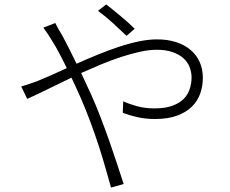

<svg xmlns="http://www.w3.org/2000/svg" viewBox="-20 -809 1040 868"><path d="M552 -647Q522 -676 489 -706Q456 -736 423 -760L460 -789Q472 -780 488 -767Q504 -754 521.5 -739.5Q539 -725 556.5 -709.5Q574 -694 589 -679ZM230 -705Q235 -694 245 -676.5Q255 -659 263 -646Q277 -620 293 -588Q309 -556 326 -521Q371 -541 418.5 -560.5Q466 -580 513.5 -596Q561 -612 606 -621.5Q651 -631 690 -631Q738 -631 776.5 -618.5Q815 -606 842 -583Q869 -560 883 -528Q897 -496 897 -457Q897 -419 885 -385.5Q873 -352 847 -326.5Q821 -301 780 -286Q739 -271 680 -271Q638 -271 600.5 -279.5Q563 -288 535 -299L537 -351Q563 -339 599 -329Q635 -319 679 -319Q727 -319 759.5 -331Q792 -343 811 -362.5Q830 -382 838 -407.5Q846 -433 846 -459Q846 -483 837 -506Q828 -529 809 -546Q790 -563 760 -573.5Q730 -584 689 -584Q654 -584 613 -575Q572 -566 527.5 -551.5Q483 -537 437.5 -518Q392 -499 347 -479Q358 -455 369 -431Q380 -407 391 -384Q413 -335 434 -280.5Q455 -226 474 -172Q493 -118 509.5 -67.5Q526 -17 539 23L482 39Q470 -3 456 -52.5Q442 -102 425 -154Q408 -206 388 -259.5Q368 -313 346 -364Q335 -389 324.5 -412Q314 -435 303 -458Q243 -429 191 -403.5Q139 -378 103 -362L76 -418Q93 -423 113.5 -430Q134 -437 148 -442Q173 -452 207 -467Q241 -482 282 -501Q263 -540 246.5 -571Q230 -602 217 -622Q209 -636 197.5 -653.5Q186 -671 176 -684Z"/></svg>

Font: SpoqaHanSansJP-Light
Style: Regular
Weight: 300
Designer: [Source Han Sans]
Ryoko NISHIZUKA  (kana & ideographs); Paul D. Hunt (Latin, Greek & Cyrillic); Wenlong ZHANG  (bopomofo
Foundry: Spoqa (http://bi.spoqa.com)
Version: Version 1.002.20150607